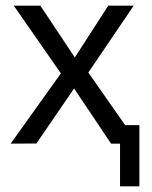

<svg xmlns="http://www.w3.org/2000/svg" viewBox="-20 -505 534 675"><path d="M402 150V-65H470V150ZM17.5 0 194 -247 28.5 -485H122L243 -303L360.5 -485H450L290.5 -250L465.5 0H370.5L240.5 -194L108 -0.5Z"/></svg>

Font: Geologica Cursive ExtraLight
Style: Regular
Weight: 250
Designer: Sindre Bremnes, Frode Helland
Foundry: Monokrom Skriftforlag AS
Version: Version 1.010;gftools[0.9.28]